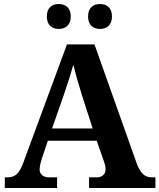

<svg xmlns="http://www.w3.org/2000/svg" viewBox="-20 -935 793 955"><path d="M478 -791C508 -791 537 -808 537 -853C537 -899 508 -915 478 -915C446 -915 418 -899 418 -853C418 -808 446 -791 478 -791ZM272 -791C303 -791 332 -808 332 -853C332 -899 303 -915 272 -915C241 -915 213 -899 213 -853C213 -808 241 -791 272 -791ZM4 0H264V-53H222C199 -53 177 -66 177 -92C177 -108 184 -133 189 -149L218 -235H461L496 -135C500 -124 505 -108 505 -92C505 -64 482 -53 462 -53H423V0H753V-53H735C703 -53 679 -69 659 -125L450 -714H313L96 -126C74 -66 52 -53 16 -53H4ZM239 -296 298 -465C314 -511 333 -570 345 -613C356 -566 374 -505 388 -460L441 -296Z"/></svg>

Font: Noto Serif Test
Style: Bold
Weight: 700
Version: Version 1.000